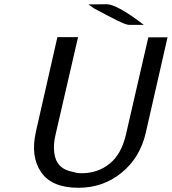

<svg xmlns="http://www.w3.org/2000/svg" viewBox="-20 -873 814 910"><path d="M399 -852Q413 -852 441.5 -852.5Q470 -853 485 -853Q534 -853 662 -755H593Q585 -755 571.5 -760Q558 -765 538.5 -774.5Q519 -784 502.5 -792.5Q486 -801 462 -814Q438 -827 426 -833ZM150 -248 252 -697H350L244 -238Q232 -190 237 -151Q245 -72 327 -58Q345 -52 367 -52Q444 -52 500.5 -98Q557 -144 578 -240L683 -696H774L671 -244Q644 -126 556.5 -54.5Q469 17 352 17Q225 17 174.5 -57.5Q124 -132 150 -248Z"/></svg>

Font: Coval
Style: Book Italic
Weight: 350
Foundry: Context Ltd
Version: Version 001.000